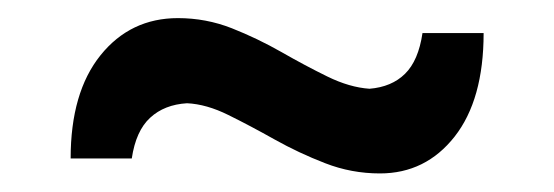

<svg xmlns="http://www.w3.org/2000/svg" viewBox="-20 -407 612 212"><path d="M399.5 -215.5Q368 -215.5 339 -226.8Q310 -238 283.2 -253Q256.5 -268 232.2 -280Q208 -292 186.5 -293Q161.5 -291.5 145.8 -277Q130 -262.5 125.5 -232H58Q58 -305 91 -346Q124 -387 176.5 -387Q207.5 -387 236 -375.8Q264.5 -364.5 290.8 -349.5Q317 -334.5 341.5 -322.5Q366 -310.5 388 -309Q412.5 -311 427.2 -325.5Q442 -340 446.5 -370.5H514Q514 -297 482 -256.2Q450 -215.5 399.5 -215.5Z"/></svg>

Font: Commissioner Flair Medium
Style: Regular
Weight: 500
Designer: Kostas Bartsokas
Foundry: Kostas Bartsokas
Version: Version 1.000; ttfautohint (v1.8.3)